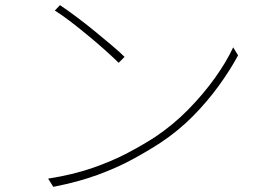

<svg xmlns="http://www.w3.org/2000/svg" viewBox="-20 -725 1040 746"><path d="M213 -705Q240 -687 275 -661Q310 -635 346 -605.5Q382 -576 413.5 -549.5Q445 -523 464 -504L441 -481Q423 -499 393 -526Q363 -553 327.5 -582.5Q292 -612 257 -639Q222 -666 193 -684ZM167 -31Q263 -46 339.5 -72.5Q416 -99 476.5 -131Q537 -163 583 -193Q652 -239 711 -299Q770 -359 815 -422Q860 -485 886 -541L905 -510Q875 -454 831 -393Q787 -332 730.5 -274.5Q674 -217 603 -170Q554 -138 494 -105.5Q434 -73 359 -45.5Q284 -18 187 1Z"/></svg>

Font: Noto Sans TC
Style: Regular
Weight: 100
Designer: Ryoko NISHIZUKA 西塚涼子 (kana, bopomofo & ideographs); Paul D. Hunt (Latin, Greek & Cyrillic); Sandoll Communications 산돌커뮤니
Foundry: Adobe
Version: Version 2.004;hotconv 1.0.118;makeotfexe 2.5.65603